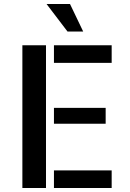

<svg xmlns="http://www.w3.org/2000/svg" viewBox="-20 -948 653 968"><path d="M92.8 -719.7H211.9V0H92.8ZM512.7 -324.2H252V-404.3H512.7ZM252 -88.9H543V0H252ZM543 -719.7V-630.9H252V-719.7ZM214.8 -927.7H333L399.4 -789.1H320.3Z"/></svg>

Font: Allerta Stencil
Style: Regular
Weight: 400
Designer: Matt McInerney
Foundry: Matt McInerney
Version: Version 1.02